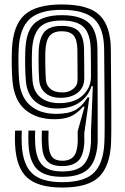

<svg xmlns="http://www.w3.org/2000/svg" viewBox="-20 -830 558 860"><path d="M258.5 10Q150.8 10 101.6 -34.5Q52.5 -79 47.5 -182Q46.8 -197.5 46.8 -211Q46.8 -224.5 47.5 -245H77.5Q76.8 -224 76.8 -210.8Q76.8 -197.5 77.5 -182.8Q82.2 -92.5 124.2 -53.2Q166.2 -14 258.5 -14Q357.5 -14 400.4 -56Q443.2 -98 447.5 -191Q448.8 -214.5 448.8 -273.1Q448.8 -331.8 448.1 -417.6Q447.5 -503.5 446.5 -608.8Q445.8 -702.5 402.4 -744.2Q359 -786 256.5 -786Q157.8 -786 112.8 -744.6Q67.8 -703.2 63.5 -608.2Q62.2 -578.8 62.6 -541.9Q63 -505 65.5 -471.5Q71 -397.8 114.1 -358.9Q157.2 -320 232.5 -320Q285.8 -320 317 -336.9Q348.2 -353.8 372.2 -393.8H380.2L357.5 -233.2Q357.2 -226.5 357.6 -214.1Q358 -201.8 357.8 -196Q355.2 -134 330.8 -110Q306.2 -86 258.5 -86Q212.5 -86 191.5 -107.9Q170.5 -129.8 167.8 -180.2Q167 -194.8 166.8 -208.2Q166.5 -221.8 167.5 -245H197.5Q196.5 -220.8 196.8 -207.9Q197 -195 197.8 -180.8Q199.8 -143 214 -126.5Q228.2 -110 258.5 -110Q294.2 -110 310.5 -130.1Q326.8 -150.2 328.2 -196.5Q328.5 -204 328.1 -218.4Q327.8 -232.8 327.8 -241.2L358.8 -352.5H352.8Q323.8 -320.2 295.2 -308.1Q266.8 -296 223.5 -296Q143 -296 92.6 -339Q42.2 -382 35.5 -471.5Q33 -503.5 32.6 -540.6Q32.2 -577.8 33.5 -609Q38.2 -716.8 90 -763.4Q141.8 -810 256.5 -810Q377 -810 426.2 -761.9Q475.5 -713.8 476.5 -609Q478 -440.8 478.5 -331.6Q479 -222.5 477.5 -190Q472.8 -86.2 424 -38.1Q375.2 10 258.5 10ZM258.5 -38Q181 -38 146.2 -72.2Q111.5 -106.5 107.5 -184.5Q106.8 -199.2 106.8 -210.8Q106.8 -222.2 107.5 -245H137.5Q136 -211.2 137.8 -183.2Q142 -117.5 170.4 -89.8Q198.8 -62 258.5 -62Q329.2 -62 356.9 -95.1Q384.5 -128.2 387.5 -194.2Q388 -201 387.6 -216.4Q387.2 -231.8 387.5 -239.2L395.8 -444.2H389.8Q377 -400.5 337.6 -372.2Q298.2 -344 235.8 -344Q174.5 -344 137.4 -375.8Q100.2 -407.5 95.5 -471.5Q93 -503.8 92.6 -540.9Q92.2 -578 93.5 -607.5Q97.2 -694.8 137.9 -728.4Q178.5 -762 256.5 -762Q341.8 -762 378.9 -726.4Q416 -690.8 416.5 -608.5Q416.8 -575.2 416.9 -529.1Q417 -483 417.2 -433.2Q417.5 -383.5 417.5 -338.1Q417.5 -292.8 417.5 -259.9Q417.5 -227 417.5 -215.8Q417.2 -209.5 417.6 -204.1Q418 -198.8 417.5 -192.8Q413 -110 376.1 -74Q339.2 -38 258.5 -38ZM246.2 -368Q313 -368 350.2 -402.5Q387.5 -437 387.5 -486.8Q387.5 -520.2 387.2 -554.6Q387 -589 386.5 -608.2Q385 -676.5 356 -707.2Q327 -738 256.5 -738Q183.5 -738 155 -704.5Q126.5 -671 123.5 -604.2Q122 -569 122.8 -534.8Q123.5 -500.5 125.5 -471.5Q129.2 -420.2 161 -394.1Q192.8 -368 246.2 -368ZM252 -392Q208 -392 183.1 -413.4Q158.2 -434.8 155.5 -471.8Q154.2 -488.8 153.5 -512.6Q152.8 -536.5 152.6 -560.5Q152.5 -584.5 153.2 -601.2Q155.8 -659.5 178.6 -686.8Q201.5 -714 256.5 -714Q309.5 -714 332.5 -689.4Q355.5 -664.8 356.5 -608Q357 -575.8 357.2 -539Q357.5 -502.2 357.5 -480.2Q357.5 -437.8 328.2 -414.9Q299 -392 252 -392ZM260.5 -416Q288 -416 307.8 -431.5Q327.5 -447 327.5 -473Q327.5 -497.2 327.2 -535.5Q327 -573.8 326.5 -607.8Q325.8 -651.8 309.8 -670.9Q293.8 -690 256.5 -690Q219.2 -690 202.2 -669.2Q185.2 -648.5 183.2 -600.2Q182.2 -574.5 183 -535.8Q183.8 -497 185.5 -471.8Q187.2 -448.2 205.6 -432.1Q224 -416 260.5 -416Z"/></svg>

Font: Big Shoulders Inline Text Black
Style: Regular
Weight: 900
Designer: Patric King
Foundry: XO Type Co
Version: Version 1.000